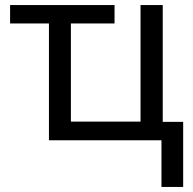

<svg xmlns="http://www.w3.org/2000/svg" viewBox="-20 -556 764 761"><path d="M620 185V0H174V-463H20V-536H434V-463H261V-74H537V-536H625V-73H706V185Z"/></svg>

Font: Apis
Style: Regular
Weight: 400
Designer: Monotype Design Team
Foundry: Monotype Imaging Inc.
Version: Version 2.000; build 0001